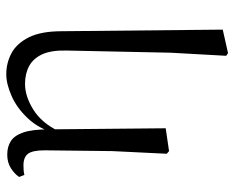

<svg xmlns="http://www.w3.org/2000/svg" viewBox="-90 -482 778 639"><g transform="rotate(-90 299.5 -162.0)"><path d="M107.8 3.5 116.6 -177.6 119.2 -402.8Q119.2 -443.1 107.8 -458.2Q96.4 -473.4 69.3 -473.4Q61.5 -473.4 53.8 -472.9Q46.1 -472.4 37.3 -470.4L30.5 -487.8Q41 -503.4 59.9 -515.4Q78.8 -527.4 105.2 -527.4Q131.1 -527.4 149.8 -515.5Q168.4 -503.6 178.6 -474.1Q188.8 -444.6 189 -389.8V-385.8L192.6 0L116.6 11.1ZM433.8 201.4 444.1 15.9 451.3 -330.8Q452.5 -380.7 438.8 -410.8Q425 -440.8 399.7 -454.5Q374.3 -468.2 340.2 -468.2Q298.8 -468.2 254.4 -440.4Q210.1 -412.7 183.1 -356.3L172.9 -366.7H175.1Q191.4 -422.5 225.8 -459Q260.1 -495.5 300.3 -513Q340.4 -530.6 372.3 -530.6Q409.7 -530.6 442.1 -513.5Q474.5 -496.4 495.1 -455.9Q515.6 -415.3 515.6 -345.2L520.9 189.8L442.8 207.4Z"/></g></svg>

Font: Noto Serif SC
Style: Regular
Weight: 200
Designer: Ryoko NISHIZUKA 西塚涼子 (kana & ideographs); Frank Grießhammer (Latin, Greek & Cyrillic); Wenlong ZHANG 张文龙 (bopomofo); San
Foundry: Adobe
Version: Version 2.001;hotconv 1.1.0;makeotfexe 2.6.0